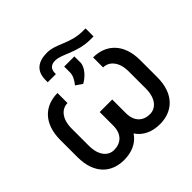

<svg xmlns="http://www.w3.org/2000/svg" viewBox="-187 -918 1105 1105"><g transform="rotate(-45 365.5 -365.5)"><path d="M510.7 -534.4V-452.8C556.5 -452.8 598.7 -413.7 598.7 -331.7V-192.8C598.7 -109.4 556.8 -71.7 511.7 -71.7C457 -71.7 417.3 -105.1 417.3 -175.1V-285.2H315.3V-175.1C315.3 -104.8 274.1 -71.7 219.5 -71.7C174.4 -71.7 133.9 -109.7 133.9 -192.8V-331.7C133.9 -413.7 175.1 -452.8 220.9 -452.8V-534.4C117.2 -534.4 41.2 -466.6 41.2 -331.7V-192.8C41.2 -56.5 116.5 9.9 219.5 9.9C283 9.9 335.2 -13.1 366.1 -60C397 -13.1 449.2 9.9 511.7 9.9C614.7 9.9 691.4 -56.5 691.4 -192.8V-331.7C691.4 -466.6 614 -534.4 510.7 -534.4ZM225.1 -617.9H291.5V-626.4C291.5 -661.9 313.2 -676.1 343 -676.1C399.5 -676.1 462 -617.9 575.6 -617.9H598V-683.2H577.1C471.9 -683.2 418.3 -741.5 341.6 -741.5C269.2 -741.5 225.1 -708.8 225.1 -636.4ZM323.2 -494 362.9 -467C395.6 -484 438.6 -526.6 438.6 -565V-614.7H355.8V-567.8C355.8 -543.7 344.5 -521 323.2 -494Z"/></g></svg>

Font: Margiela Sans Text
Style: Regular
Weight: 400
Designer: Stefan Endress, Andreas Faust
Version: Version 1.100;FEAKit 1.0